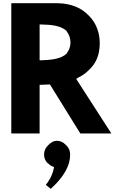

<svg xmlns="http://www.w3.org/2000/svg" viewBox="-20 -832 796 1207"><path d="M51 6 52 7H228L229 6V-299H239C252 -299 270 -300 289 -301H294L483 4L486 7H680L459 -336L468 -341V-342C494 -355 518 -370 539 -392L547 -400C584 -437 607 -487 607 -561C607 -624 586 -684 543 -729L536 -736C495 -779 433 -810 342 -812H52L51 -811ZM229 -678H239C303 -677 363 -671 399 -637L400 -635V-634C413 -617 423 -594 423 -565C423 -537 414 -516 400 -498V-497L399 -495C362 -460 298 -455 239 -453H229ZM280 84C266 98 257 117 257 140C257 160 264 177 276 190L280 194L283 196H284C291 204 301 211 312 215L320 219L318 227C308 277 282 313 268 330L299 355C308 346 319 337 329 326L336 319C381 270 421 210 421 140C421 117 413 98 399 84L392 77C378 63 359 53 338 53C318 53 301 63 287 77Z"/></svg>

Font: Hussar Woodtype
Style: SeBd
Weight: 900
Foundry: Cannot Into Space Fonts
Version: Version 1.07